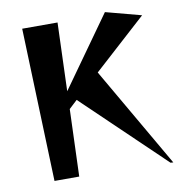

<svg xmlns="http://www.w3.org/2000/svg" viewBox="-87 -870 905 963"><g transform="rotate(-10 365.0 -389.0)"><path d="M704 11 295 -381 253 -342 241 0H115L88 -780H268L256 -432L511 -790L692 -742L423 -498L718 12Z"/></g></svg>

Font: Tiejili SC
Style: Regular
Weight: 400
Designer: Buernia
Foundry: Ershou Xiaoxi Press
Version: Version 1.100